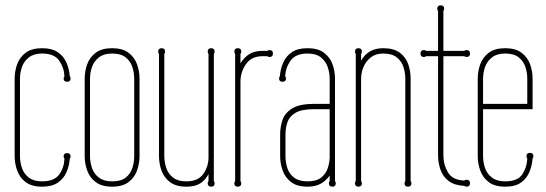

<svg xmlns="http://www.w3.org/2000/svg" viewBox="-20 -691 2050 721"><path d="M55 -105Q55 -82 62.5 -60Q70 -38 88.5 -24Q107 -10 138 -10Q184 -10 202.5 -36Q221 -62 222 -95Q219 -98 219 -104Q219 -116 232 -116Q245 -116 245 -104Q245 -98 242 -95Q240 -68 229.5 -44Q219 -20 197 -5Q175 10 138 10Q99 10 76.5 -7Q54 -24 44.5 -50.5Q35 -77 35 -105V-395Q35 -424 44.5 -450Q54 -476 76.5 -493Q99 -510 138 -510Q175 -510 197 -495Q219 -480 229.5 -456Q240 -432 242 -405Q245 -402 245 -396Q245 -384 232 -384Q219 -384 219 -396Q219 -401 222 -404Q221 -436 202.5 -463Q184 -490 138 -490Q107 -490 88.5 -475.5Q70 -461 62.5 -439.5Q55 -418 55 -395Z M504 -105Q504 -77 494.5 -50.5Q485 -24 462.5 -7Q440 10 401 10Q362 10 339.5 -7Q317 -24 307.5 -50.5Q298 -77 298 -105V-395Q298 -424 307.5 -450Q317 -476 339.5 -493Q362 -510 401 -510Q440 -510 462.5 -493Q485 -476 494.5 -450Q504 -424 504 -395ZM318 -105Q318 -82 325.5 -60Q333 -38 351.5 -24Q370 -10 401 -10Q434 -10 452 -24Q470 -38 477 -60Q484 -82 484 -105V-395Q484 -418 477 -439.5Q470 -461 452 -475.5Q434 -490 401 -490Q370 -490 351.5 -475.5Q333 -461 325.5 -439.5Q318 -418 318 -395Z M783 -11Q786 -8 786 -3Q786 10 773 10Q760 10 760 -3Q760 -8 763 -11V-37Q750 -13 730.5 -1.5Q711 10 680 10Q641 10 618.5 -7Q596 -24 586.5 -50.5Q577 -77 577 -105V-488Q574 -493 574 -497Q574 -510 587 -510Q600 -510 600 -497Q600 -493 597 -488V-105Q597 -82 604.5 -60Q612 -38 630 -24Q648 -10 680 -10Q724 -10 743.5 -38Q763 -66 763 -100V-488Q760 -493 760 -497Q760 -510 773 -510Q786 -510 786 -497Q786 -493 783 -488Z M883 -11Q886 -8 886 -3Q886 10 873 10Q860 10 860 -3Q860 -8 863 -11V-488Q860 -493 860 -497Q860 -510 873 -510Q886 -510 886 -497Q886 -493 883 -488V-453Q897 -476 916.5 -488Q936 -500 966 -500H983Q988 -503 992 -503Q1005 -503 1005 -490Q1005 -477 992 -477Q988 -477 983 -480H966Q924 -480 903.5 -450Q883 -420 883 -385Z M1238 -11Q1241 -7 1241 -3Q1241 10 1228 10Q1215 10 1215 -3Q1215 -8 1218 -11V-32Q1205 -13 1185 -1.5Q1165 10 1135 10Q1096 10 1073.5 -7Q1051 -24 1041.5 -50.5Q1032 -77 1032 -105V-186Q1032 -215 1041 -241Q1050 -267 1077.5 -284Q1105 -301 1159 -301H1218V-395Q1218 -418 1210.5 -439.5Q1203 -461 1185 -475.5Q1167 -490 1135 -490Q1090 -490 1071 -463Q1052 -436 1051 -404Q1054 -400 1054 -396Q1054 -384 1041 -384Q1028 -384 1028 -396Q1028 -402 1031 -405Q1033 -432 1043.5 -456Q1054 -480 1076 -495Q1098 -510 1135 -510Q1174 -510 1196.5 -493Q1219 -476 1228.5 -450Q1238 -424 1238 -395ZM1052 -105Q1052 -82 1059 -60Q1066 -38 1084.5 -24Q1103 -10 1135 -10Q1167 -10 1184.5 -23Q1202 -36 1209.5 -56Q1217 -76 1218 -98V-281H1159Q1112 -281 1089 -267Q1066 -253 1059 -231Q1052 -209 1052 -186Z M1522 -11Q1525 -8 1525 -3Q1525 10 1512 10Q1499 10 1499 -3Q1499 -8 1502 -11V-395Q1502 -418 1495 -439.5Q1488 -461 1470 -475.5Q1452 -490 1419 -490Q1391 -490 1372.5 -475.5Q1354 -461 1345 -439.5Q1336 -418 1336 -395V-11Q1339 -8 1339 -3Q1339 10 1326 10Q1313 10 1313 -3Q1313 -8 1316 -11V-488Q1313 -493 1313 -497Q1313 -510 1326 -510Q1339 -510 1339 -497Q1339 -493 1336 -488V-463Q1362 -510 1419 -510Q1459 -510 1481.5 -493Q1504 -476 1513 -450Q1522 -424 1522 -395Z M1645 -108Q1645 -73 1662 -44Q1679 -15 1723 -13Q1728 -16 1732 -16Q1745 -16 1745 -3Q1745 10 1732 10Q1728 10 1723 7Q1686 5 1664.5 -11.5Q1643 -28 1634 -54Q1625 -80 1625 -108V-480H1580Q1577 -477 1572 -477Q1559 -477 1559 -490Q1559 -503 1572 -503Q1577 -503 1580 -500H1625V-649Q1622 -654 1622 -658Q1622 -671 1635 -671Q1648 -671 1648 -658Q1648 -655 1645 -649V-500H1723Q1728 -503 1732 -503Q1745 -503 1745 -490Q1745 -477 1732 -477Q1728 -477 1723 -480H1645Z M1980 -281H1794V-105Q1794 -82 1801.5 -60Q1809 -38 1827.5 -24Q1846 -10 1877 -10Q1924 -10 1941.5 -36.5Q1959 -63 1960 -96Q1957 -99 1957 -104Q1957 -117 1970 -117Q1983 -117 1983 -104Q1983 -99 1980 -96Q1978 -69 1968 -45Q1958 -21 1936.5 -5.5Q1915 10 1877 10Q1838 10 1815.5 -7Q1793 -24 1783.5 -50.5Q1774 -77 1774 -105V-395Q1774 -424 1783.5 -450Q1793 -476 1815.5 -493Q1838 -510 1877 -510Q1916 -510 1938.5 -493Q1961 -476 1970.5 -450Q1980 -424 1980 -395ZM1960 -301V-395Q1960 -418 1953 -439.5Q1946 -461 1928 -475.5Q1910 -490 1877 -490Q1846 -490 1827.5 -475.5Q1809 -461 1801.5 -439.5Q1794 -418 1794 -395V-301Z"/></svg>

Font: Wire One
Style: Regular
Weight: 400
Designer: Alexei Vanyashin, Gayaneh Bagdasaryan
Foundry: Cyreal
Version: Version 1.102; ttfautohint (v1.8.3)